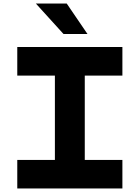

<svg xmlns="http://www.w3.org/2000/svg" viewBox="-20 -1066 790 1086"><path d="M77.7 0V-161.5H290.5V-638.5H77.7V-800H672.3V-638.5H459.5V-161.5H672.3V0ZM474.8 -873.7H339.2L182.9 -1045.9H357.5Z"/></svg>

Font: Martian Mono SemiExpanded
Style: Regular
Weight: 400
Width: 6
Monospace: yes
Designer: Roman Shamin
Foundry: Evil Martians
Version: Version 1.000